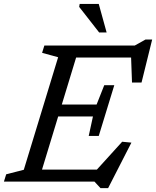

<svg xmlns="http://www.w3.org/2000/svg" viewBox="-39 -923 794 976"><path d="M256.5 -632 175 -654.5 186.5 -691.5H366.5L156 0H-19L-7.5 -37L82 -60ZM626.5 -656 647.5 -630.5H292.5L312.5 -691.5H646L700.5 -722H734.5L680.5 -503.5H632ZM472 33.5 441 0H101L121 -61H480.5L430 -35L582 -202.5L629 -198L510.5 33.5ZM463 -232H412L433.5 -331H202L221 -391.5H452L491 -490H542L502.5 -361ZM503 -758H465L363.5 -888L366 -903H463Z"/></svg>

Font: Newsreader 11pt
Style: Italic
Weight: 400
Italic angle: -17°
Version: Version 1.003